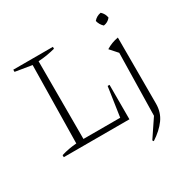

<svg xmlns="http://www.w3.org/2000/svg" viewBox="-193 -854 1203 1226"><g transform="rotate(-30 409.0 -241.0)"><path d="M515 -254H529V0H45V-15Q74 -24 102.5 -29Q131 -34 158 -36L167 -609L45 -629V-645H337V-631Q310 -624 278.5 -618.5Q247 -613 212 -611V-38H483ZM594 199 588 190 676 59 685 -400 636 -455Q678 -481 726 -489V-2Q726 62 691.5 110Q657 158 594 199ZM710 -681Q734 -659 738 -629Q718 -604 687 -600Q664 -621 657 -651Q678 -676 710 -681Z"/></g></svg>

Font: Piazzolla SC ExtraLight
Style: Regular
Weight: 200
Designer: Juan Pablo del Peral
Foundry: Huerta Tipografica
Version: Version 1.330